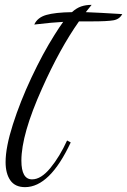

<svg xmlns="http://www.w3.org/2000/svg" viewBox="-20 -740 523 790"><path d="M483 -682Q472 -661 447 -656.5Q422 -652 356 -652H305Q226 -540 153 -376Q68 -187 68 -79Q68 -2 112 -2Q149 -2 187.5 -49Q226 -96 256 -162L271 -154Q185 30 83 30Q42 30 22.5 2Q3 -26 3 -73Q3 -134 33 -228Q63 -322 109.5 -421Q156 -520 204 -596Q224 -628 240 -650Q197 -648 121 -639Q134 -668 170.5 -678.5Q207 -689 276 -690Q295 -707 314 -713.5Q333 -720 357 -720Q357 -720 333 -690Q387 -688 483 -682Z"/></svg>

Font: Dancing Script
Style: Regular
Weight: 400
Designer: Pablo Impallari
Foundry: Pablo Impallari
Version: Version 2.000